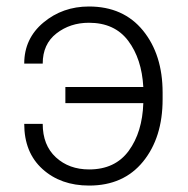

<svg xmlns="http://www.w3.org/2000/svg" viewBox="-20 -558 575 588"><path d="M252.4 -488.3Q194.8 -488.3 152.8 -455.6Q110.8 -422.9 110.8 -363.3H54.2Q54.2 -439.9 113 -489Q171.9 -538.1 252.4 -538.1Q357.9 -538.1 418 -464.4Q478 -390.6 478 -274.4V-253.9Q478 -136.7 418.2 -63.2Q358.4 10.3 252.9 10.3Q166 10.3 110.1 -40.3Q54.2 -90.8 54.2 -178.7H110.8Q110.8 -113.3 151.1 -76.2Q191.4 -39.1 252.9 -39.1Q332.5 -39.1 374.3 -96.2Q416 -153.3 418.9 -242.2H180.2V-291.5H418.9Q414.1 -377.9 372.6 -433.1Q331.1 -488.3 252.4 -488.3Z"/></svg>

Font: Franko
Style: Light
Weight: 300
Designer: Google
Version: Version 1.200310; 2013